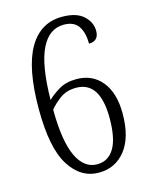

<svg xmlns="http://www.w3.org/2000/svg" viewBox="-111 -797 695 880"><g transform="rotate(-15 236.0 -357.0)"><path d="M249 10Q163 10 110 -74Q57 -158 57 -343Q57 -536 111.5 -630Q166 -724 269 -724Q337 -724 370.5 -693Q404 -662 404 -622Q404 -573 357 -573Q357 -626 336 -656.5Q315 -687 267 -687Q197 -687 159.5 -610Q122 -533 120 -369Q141 -390 175 -410.5Q209 -431 258 -431Q334 -431 378.5 -376.5Q423 -322 423 -224Q423 -111 375 -50.5Q327 10 249 10ZM251 -29Q303 -29 331.5 -75.5Q360 -122 360 -219Q360 -393 247 -393Q201 -393 169.5 -369.5Q138 -346 120 -323Q121 -173 155 -101Q189 -29 251 -29Z"/></g></svg>

Font: Noto Serif Bengali Condensed Light
Style: Regular
Weight: 300
Width: 3
Designer: Juan Bruce, Universal Thirst, Indian Type Foundry and the Monotype Design Team.
Foundry: Monotype Imaging Inc.
Version: Version 2.003; ttfautohint (v1.8.4.7-5d5b)